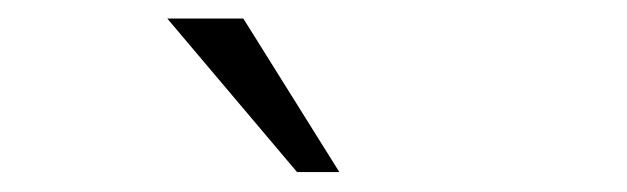

<svg xmlns="http://www.w3.org/2000/svg" viewBox="-20 -818 660 202"><path d="M156 -798.5H236L337 -637H292.5Z"/></svg>

Font: Monaspace Xenon Var
Style: Regular
Weight: 400
Designer: Riley Cran and the Lettermatic Team
Version: Version 1.000 (Monaspace Xenon Var)